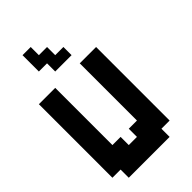

<svg xmlns="http://www.w3.org/2000/svg" viewBox="-231 -820 890 890"><g transform="rotate(-45 214.5 -375.0)"><path d="M375 -535.7V-53.6H321.4V0H53.6V-53.6H0V-535.7H107.1V-160.7H160.7V-107.1H214.3V-160.7H267.9V-535.7ZM214.3 -696.4V-642.9H267.9V-589.3H160.7V-642.9H107.1V-750H160.7V-696.4Z"/></g></svg>

Font: Jersey 10
Style: Regular
Weight: 400
Designer: Sarah Cadigan-Fried
Version: Version 1.000